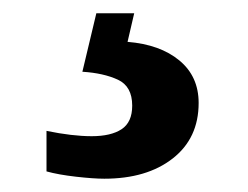

<svg xmlns="http://www.w3.org/2000/svg" viewBox="-20 -29 373 289"><path d="M137 240Q121 240 94.5 237Q68 234 50 229V168Q89 176 118 176Q147 176 163 165.5Q179 155 179 130Q179 101 157.5 91Q136 81 104 79L125 -9H182L172 34Q221 38 250 62Q279 86 279 126Q279 179 240 209.5Q201 240 137 240Z"/></svg>

Font: Noto Serif Gurmukhi
Style: Bold
Weight: 700
Designer: Vaibhav Singh and the Monotype Design Team
Foundry: Monotype Imaging Inc.
Version: Version 2.004; ttfautohint (v1.8.4.7-5d5b)